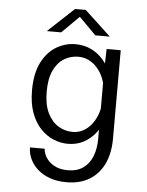

<svg xmlns="http://www.w3.org/2000/svg" viewBox="-60 -742 770 1003"><g transform="rotate(5 325.0 -241.0)"><path d="M327 211.5Q277 211.5 238.8 197.8Q200.5 184 174.2 160.2Q148 136.5 134.5 107.2Q121 78 121 47H198Q198 59.5 204.8 76.5Q211.5 93.5 226.8 110Q242 126.5 267 137.5Q292 148.5 328.5 148.5Q377 148.5 409 125.2Q441 102 456.5 62Q472 22 472 -27.5V-392.5L475 -500H549V-36.5Q549 10.5 539.2 49Q529.5 87.5 510.5 117.8Q491.5 148 464.5 169Q437.5 190 403 200.8Q368.5 211.5 327 211.5ZM315.5 11Q277.5 11 240.2 -4.5Q203 -20 172.5 -52Q142 -84 123.8 -133.5Q105.5 -183 105.5 -251Q105.5 -341.5 135.5 -399.2Q165.5 -457 212.5 -484Q259.5 -511 310.5 -511Q357 -511 393.8 -493Q430.5 -475 456.2 -445.5Q482 -416 495.5 -381.2Q509 -346.5 509 -313L476.5 -302.5Q471.5 -329 460 -354.8Q448.5 -380.5 430 -401.2Q411.5 -422 386.8 -434.5Q362 -447 331.5 -447Q292 -447 258 -426.8Q224 -406.5 203.2 -363.2Q182.5 -320 182.5 -251Q182.5 -183 204 -139.2Q225.5 -95.5 260.2 -74.2Q295 -53 335 -53Q365.5 -53 390.2 -66.5Q415 -80 433 -102.5Q451 -125 461.8 -152.8Q472.5 -180.5 475.5 -209.5L510 -198.5Q510 -164 497 -127Q484 -90 459 -58.8Q434 -27.5 398 -8.2Q362 11 315.5 11ZM155.5 -566 292.5 -694H348.5L486 -566H410L321 -655.5L231 -566Z"/></g></svg>

Font: Trispace Thin Light
Style: Regular
Weight: 300
Version: Version 1.210